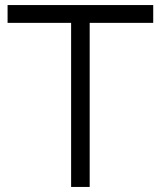

<svg xmlns="http://www.w3.org/2000/svg" viewBox="-20 -740 636 760"><path d="M261.5 0H335V-649.5H586.5V-720H10V-649.5H261.5Z"/></svg>

Font: Hauora
Style: Regular
Weight: 400
Designer: Mikhail Sharanda
Foundry: WCYS & Co.
Version: Version 1.010